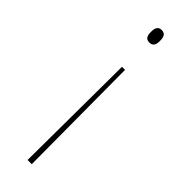

<svg xmlns="http://www.w3.org/2000/svg" viewBox="-225 -501 663 663"><g transform="rotate(45 106.0 -169.5)"><path d="M113.5 -304.5 116 153.5H95.5L98.5 -304.5ZM105.5 -491.5Q117 -491.5 122.5 -484.5Q128 -477.5 128 -463V-458Q128 -444 122.5 -437.2Q117 -430.5 105.5 -430.5Q95 -430.5 89.5 -437.2Q84 -444 84 -458V-463Q84 -477.5 89.5 -484.5Q95 -491.5 105.5 -491.5Z"/></g></svg>

Font: Anek Gujarati Thin
Style: Regular
Weight: 250
Version: Version 1.003